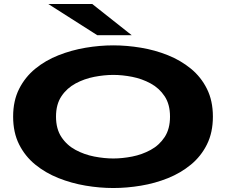

<svg xmlns="http://www.w3.org/2000/svg" viewBox="-20 -934 1140 965"><path d="M549.5 11Q481 11 410 -1Q339 -13 273.8 -39Q208.5 -65 157.2 -106.8Q106 -148.5 76 -208.2Q46 -268 46 -348Q46 -427.5 76 -487Q106 -546.5 157.2 -588.5Q208.5 -630.5 273.8 -656.2Q339 -682 410 -694Q481 -706 549.5 -706Q617.5 -706 688.2 -694.2Q759 -682.5 823.8 -656.5Q888.5 -630.5 939.5 -588.8Q990.5 -547 1020.2 -487.2Q1050 -427.5 1050 -348Q1050 -268 1020.2 -208.2Q990.5 -148.5 939.5 -106.5Q888.5 -64.5 823.8 -38.5Q759 -12.5 688.2 -0.8Q617.5 11 549.5 11ZM549.5 -137.5Q595 -137.5 644.5 -147.2Q694 -157 737.2 -180.5Q780.5 -204 807.5 -245Q834.5 -286 834.5 -348Q834.5 -409.5 807.5 -450.2Q780.5 -491 737.2 -514.5Q694 -538 644.5 -547.8Q595 -557.5 549.5 -557.5Q504 -557.5 453.8 -547.8Q403.5 -538 359.8 -514.5Q316 -491 288.8 -450.2Q261.5 -409.5 261.5 -348Q261.5 -286 288.8 -245Q316 -204 359.8 -180.5Q403.5 -157 453.8 -147.2Q504 -137.5 549.5 -137.5ZM469 -757 222.5 -914H443.5L642 -757Z"/></svg>

Font: Trispace Expanded ExtraBold
Style: Regular
Weight: 800
Width: 7
Designer: Tyler Finck
Foundry: Etcetera Type Company
Version: Version 1.210; ttfautohint (v1.8.3)